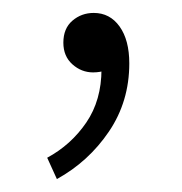

<svg xmlns="http://www.w3.org/2000/svg" viewBox="-20 -106 281 297"><path d="M68 171 53 138Q90 118 113.5 83.5Q137 49 137 1L123 -64L162 -12Q154 -1 144.5 2.5Q135 6 124 6Q106 6 92 -6.5Q78 -19 78 -40Q78 -62 92 -74Q106 -86 125 -86Q150 -86 165 -65Q180 -44 180 -8Q180 51 148.5 97.5Q117 144 68 171Z"/></svg>

Font: Noto Sans JP ExtraLight
Style: Regular
Weight: 250
Designer: Ryoko NISHIZUKA  (kana, bopomofo & ideographs); Paul D. Hunt (Latin, Greek & Cyrillic); Sandoll Communications , Soo-you
Foundry: Adobe
Version: Version 2.004-H2;hotconv 1.0.118;makeotfexe 2.5.65603